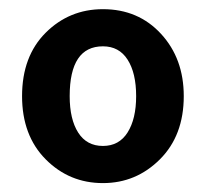

<svg xmlns="http://www.w3.org/2000/svg" viewBox="-20 -832 460 429"><path d="M210 -811.5Q289.1 -811.5 339.8 -756.3Q390.6 -701.2 390.6 -617.2Q390.6 -529.3 337.4 -476.1Q284.2 -422.9 210 -422.9Q134.8 -422.9 82 -476.1Q29.3 -529.3 29.3 -617.2Q29.3 -706.1 82 -758.8Q134.8 -811.5 210 -811.5ZM210 -728.5Q135.7 -728.5 135.7 -617.2Q135.7 -565.4 154.8 -535.6Q173.8 -505.9 210 -505.9Q246.1 -505.9 265.1 -536.1Q284.2 -566.4 284.2 -617.2Q284.2 -668.9 265.1 -698.7Q246.1 -728.5 210 -728.5Z"/></svg>

Font: GenSenMaruGothic TW TTF Bold
Style: Regular
Weight: 700
Version: Version 1.301